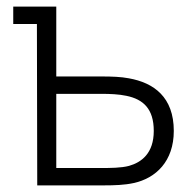

<svg xmlns="http://www.w3.org/2000/svg" viewBox="-20 -560 585 580"><path d="M294.5 0C325.5 0 356 -1 383.5 -7C451 -21.5 505 -73 505 -164.5C505 -266.5 445 -310 369 -323.5C345.5 -328 318 -329 286.5 -329H150V-540H20V-487.5H91.5L92.5 0ZM150 -276.5H287C311.5 -276.5 339 -275.5 362 -270.5C413 -260 444.5 -231 444.5 -164.5C444.5 -96.5 407 -69.5 370 -59C346.5 -52.5 311.5 -52.5 287 -52.5H150Z"/></svg>

Font: Hauora Light
Style: Regular
Weight: 300
Designer: Wayne Shih
Foundry: WCYS
Version: Version 1.001;hotconv 1.0.109;makeotfexe 2.5.65596